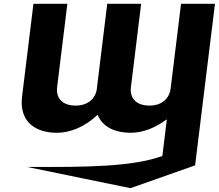

<svg xmlns="http://www.w3.org/2000/svg" viewBox="-20 -693 1142 1002"><path d="M827.3 120.9C670.8 177.9 430.4 179.8 120.5 178L660.8 289L998.2 170L1101.8 -673H924.8L870.1 -228C865.1 -187 831.7 -142 760.3 -142C684.1 -142 657 -187 663.2 -238L716.6 -673H539.6L484.3 -222C477.1 -183 443 -142 375.2 -142C299 -142 271.8 -187 278.1 -238L331.5 -673H154.5L95.2 -190C77.7 -47 177.9 0 276.7 0C344.5 0 420.6 -29 489.5 -94C517.1 -25 589 0 661.8 0C729.6 0 794.9 -29 848.2 -69H850.6Z"/></svg>

Font: Hussar
Style: BdSuprExtOblOne
Weight: 700
Foundry: Cannot Into Space Fonts
Version: Version 2.00